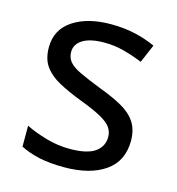

<svg xmlns="http://www.w3.org/2000/svg" viewBox="-88 -623 656 710"><g transform="rotate(15 239.5 -268.0)"><path d="M434 -148Q434 -70 376 -30Q318 10 220 10Q164 10 123.5 1Q83 -8 52 -24V-104Q84 -88 129.5 -74.5Q175 -61 222 -61Q289 -61 319 -82.5Q349 -104 349 -140Q349 -160 338 -176Q327 -192 298.5 -208Q270 -224 217 -244Q165 -264 128 -284Q91 -304 71 -332Q51 -360 51 -404Q51 -472 106.5 -509Q162 -546 252 -546Q301 -546 343.5 -536.5Q386 -527 423 -510L393 -440Q359 -454 322 -464Q285 -474 246 -474Q192 -474 163.5 -456.5Q135 -439 135 -409Q135 -387 148 -371.5Q161 -356 191.5 -341.5Q222 -327 273 -307Q324 -288 360 -268Q396 -248 415 -219.5Q434 -191 434 -148Z"/></g></svg>

Font: Noto Sans Javanese
Style: Regular
Weight: 400
Designer: Monotype Design Team
Foundry: Monotype Imaging Inc.
Version: Version 2.004